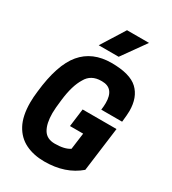

<svg xmlns="http://www.w3.org/2000/svg" viewBox="-245 -1162 1162 1300"><g transform="rotate(30 336.5 -512.0)"><path d="M527 -853ZM396 -853H240L355 -1037H527ZM314 13Q230 13 166.5 -18Q103 -49 67.5 -115Q32 -181 32 -286Q32 -327 38 -374Q62 -596 145 -694.5Q228 -793 376 -793Q521 -793 582 -735.5Q643 -678 643 -571Q643 -544 636 -484H473Q477 -513 477 -538Q477 -653 382 -653H377Q296 -653 261 -589Q221 -525 207 -407Q198 -335 198 -299Q198 -218 225 -172.5Q252 -127 315 -127Q392 -127 431 -154L448 -282H345L363 -422H628L583 -77Q478 13 314 13Z"/></g></svg>

Font: Tanohe Sans
Style: Bold Italic
Weight: 700
Designer: Village Type and Design LLC & Cristiano Sobral
Foundry: Cooper Hewitt Smithsonian Design Museum
Version: Version 1.00;September 29, 2021;FontCreator 13.0.0.2655 64-b